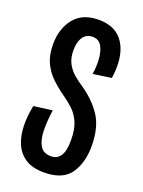

<svg xmlns="http://www.w3.org/2000/svg" viewBox="-132 -734 600 807"><g transform="rotate(20 168.0 -330.0)"><path d="M169 11Q117 11 85.5 -9.5Q54 -30 39 -65.5Q24 -101 23 -145Q22 -189 32 -236L115 -247Q108 -199 108.5 -157Q109 -115 123.5 -89Q138 -63 173 -63Q201 -63 215.5 -85Q230 -107 230 -154Q230 -204 216.5 -234.5Q203 -265 181.5 -285Q160 -305 135 -322Q104 -344 78 -369Q52 -394 36.5 -427.5Q21 -461 21 -509Q21 -579 58 -625Q95 -671 167 -671Q247 -671 281.5 -614Q316 -557 302 -460L220 -448Q225 -478 223.5 -512Q222 -546 209 -570.5Q196 -595 167 -595Q140 -595 125 -573.5Q110 -552 110 -515Q110 -479 123.5 -454.5Q137 -430 156.5 -414Q176 -398 194 -386Q251 -348 285.5 -297Q320 -246 320 -161Q320 -86 286 -37.5Q252 11 169 11Z"/></g></svg>

Font: Bricolage Grotesque 48pt Condensed
Style: Regular
Weight: 400
Width: 3
Designer: Mathieu Triay
Foundry: Atelier Triay
Version: Version 1.000; ttfautohint (v1.8.4.7-5d5b);gftools[0.9.32]